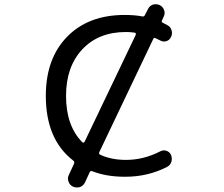

<svg xmlns="http://www.w3.org/2000/svg" viewBox="-20 -832 1040 890"><path d="M700.2 -655.3Q693.4 -658.2 690.4 -651.4L440.4 -127Q436.5 -118.2 445.3 -114.3Q497.1 -90.8 563.5 -90.8Q645.5 -90.8 721.7 -129.9Q735.4 -137.7 750.5 -133.3Q765.6 -128.9 772.5 -114.3Q776.4 -105.5 776.4 -95.7Q776.4 -88.9 774.4 -82Q769.5 -66.4 754.9 -58.6Q666 -12.7 561.5 -12.7Q559.6 -12.7 557.6 -12.7Q473.6 -12.7 408.2 -38.1Q399.4 -42 395.5 -33.2L374 13.7Q366.2 29.3 350.6 35.2Q342.8 37.1 335.9 37.1Q327.1 37.1 318.4 33.2Q303.7 26.4 297.9 10.7Q294.9 2.9 294.9 -3.9Q294.9 -12.7 298.8 -20.5L323.2 -73.2Q327.1 -82 319.3 -87.9Q192.4 -185.5 192.4 -387.7Q192.4 -560.5 291 -661.6Q389.6 -762.7 557.6 -762.7Q604.5 -762.7 639.6 -755.9Q647.5 -753.9 651.4 -761.7L666 -790Q672.9 -804.7 688.5 -810.5Q696.3 -812.5 702.1 -812.5Q710.9 -812.5 719.7 -808.6Q734.4 -801.8 740.2 -786.1Q743.2 -779.3 743.2 -772.5Q743.2 -763.7 739.3 -755.9L730.5 -736.3Q727.5 -729.5 734.4 -726.6Q745.1 -721.7 756.8 -714.8Q771.5 -707 775.4 -690.4Q777.3 -684.6 777.3 -678.7Q777.3 -668.9 772.5 -660.2Q765.6 -645.5 751 -641.1Q736.3 -636.7 722.7 -644.5Q710.9 -650.4 700.2 -655.3ZM563.5 -683.6Q436.5 -683.6 361.3 -603Q286.1 -522.5 286.1 -387.7Q286.1 -249 361.3 -172.9Q363.3 -170.9 366.2 -170.9Q366.2 -170.9 367.2 -170.9Q371.1 -171.9 372.1 -174.8L609.4 -670.9Q609.4 -672.9 609.4 -674.3Q609.4 -675.8 609.4 -677.7Q607.4 -680.7 603.5 -680.7Q585 -683.6 563.5 -683.6Z"/></svg>

Font: Rounded-X Mgen+ 1mn regular
Style: Regular
Weight: 400
Designer: [Source Han Sans]
Ryoko NISHIZUKA  (kana & ideographs); Paul D. Hunt (Latin, Greek & Cyrillic); Wenlong ZHANG  (bopomofo
Version: Version 1.059.20150602